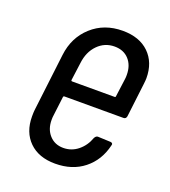

<svg xmlns="http://www.w3.org/2000/svg" viewBox="-103 -591 601 677"><g transform="rotate(20 197.5 -253.0)"><path d="M351 -226H130Q128 -226 126.5 -225Q125 -224 125 -222L116 -149Q115 -144 115 -133Q115 -98 135 -76Q155 -54 187 -54Q218 -54 242 -73.5Q266 -93 277 -124Q282 -133 289 -133L337 -131Q341 -131 343.5 -128Q346 -125 344 -120Q330 -61 286.5 -26.5Q243 8 179 8Q117 8 81.5 -27Q46 -62 46 -121Q46 -137 47 -145L73 -361Q81 -429 128 -471.5Q175 -514 244 -514Q307 -514 343 -479Q379 -444 379 -385Q379 -377 377 -361L362 -236Q360 -226 351 -226ZM142 -356 133 -289Q133 -285 137 -285H296Q300 -285 300 -289L309 -356Q310 -362 310 -372Q310 -408 290 -430Q270 -452 236 -452Q199 -452 173 -425.5Q147 -399 142 -356Z"/></g></svg>

Font: Barlow Condensed
Style: Italic
Weight: 400
Width: 3
Italic angle: -7°
Designer: Jeremy Tribby
Foundry: Tribby Type
Version: Version 1.408